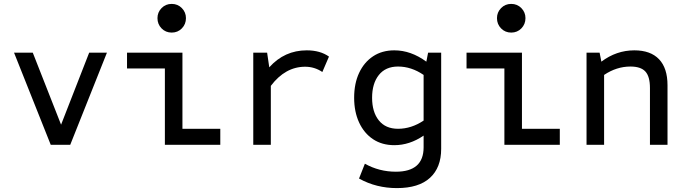

<svg xmlns="http://www.w3.org/2000/svg" viewBox="-20 -742 3520 984"><path d="M240 0 52 -472H148L293 -103L437 -472H528L340 0Z M825 0V-391H631V-472H915V-82H1109V0ZM860 -575Q829 -575 808 -596.5Q787 -618 787 -649Q787 -679 808 -700.5Q829 -722 860 -722Q891 -722 912 -700.5Q933 -679 933 -649Q933 -618 912 -596.5Q891 -575 860 -575Z M1278 0V-472H1349L1360 -397Q1438 -484 1552 -484Q1621 -484 1666 -452L1632 -373Q1592 -400 1544 -400Q1442 -400 1368 -302V0Z M2014 222Q1962 222 1913.5 210Q1865 198 1820 173L1850 97Q1923 138 2009 138Q2151 138 2151 13V-47Q2079 2 2001 2Q1938 2 1892 -28.5Q1846 -59 1820.5 -114Q1795 -169 1795 -241Q1795 -314 1820.5 -368.5Q1846 -423 1892 -453.5Q1938 -484 2001 -484Q2086 -484 2165 -426L2174 -472H2241V21Q2241 117 2183.5 169.5Q2126 222 2014 222ZM2020 -82Q2088 -82 2151 -124V-358Q2088 -401 2020 -401Q1956 -401 1921.5 -357.5Q1887 -314 1887 -241Q1887 -168 1921.5 -125Q1956 -82 2020 -82Z M2565 0V-391H2371V-472H2655V-82H2849V0ZM2600 -575Q2569 -575 2548 -596.5Q2527 -618 2527 -649Q2527 -679 2548 -700.5Q2569 -722 2600 -722Q2631 -722 2652 -700.5Q2673 -679 2673 -649Q2673 -618 2652 -596.5Q2631 -575 2600 -575Z M2986 0V-472H3053L3062 -426Q3139 -484 3231 -484Q3314 -484 3357.5 -438.5Q3401 -393 3401 -305V0H3311V-291Q3311 -350 3287.5 -375.5Q3264 -401 3211 -401Q3140 -401 3076 -358V0Z"/></svg>

Font: Sometype Mono Medium
Style: Regular
Weight: 500
Monospace: yes
Designer: Ryoichi Tsunekawa
Foundry: Dharma Type
Version: Version 1.000; ttfautohint (v1.8.3)